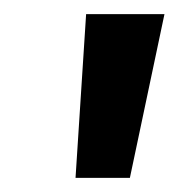

<svg xmlns="http://www.w3.org/2000/svg" viewBox="-20 -757 263 272"><path d="M102 -737H213L164 -505H87Z"/></svg>

Font: Krub SemiBold
Style: Italic
Weight: 600
Italic angle: -8°
Designer: Ekaluck Peanpanawate
Foundry: Cadson Demak Co.,Ltd.
Version: Version 1.000; ttfautohint (v1.6)